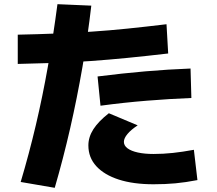

<svg xmlns="http://www.w3.org/2000/svg" viewBox="-20 -829 1040 919"><path d="M79 42Q119 -92 151.5 -230Q184 -368 209.5 -512.5Q235 -657 255 -809L417 -802Q400 -655 374.5 -507.5Q349 -360 316 -215.5Q283 -71 242 70ZM65 -663Q161 -665 247.5 -668.5Q334 -672 418 -677.5Q502 -683 589.5 -692Q677 -701 777 -713L785 -573Q682 -561 591 -552Q500 -543 415.5 -537Q331 -531 245 -528Q159 -525 65 -523ZM715 53Q618 53 548.5 30.5Q479 8 441 -33.5Q403 -75 403 -133Q403 -173 427 -210.5Q451 -248 501 -287L639 -229Q607 -208 590 -187.5Q573 -167 573 -150Q573 -132 590.5 -119Q608 -106 640 -99Q672 -92 715 -92Q761 -92 807.5 -97Q854 -102 908 -112L925 33Q868 44 819.5 48.5Q771 53 715 53ZM447 -463Q565 -478 675.5 -487.5Q786 -497 892 -501L896 -360Q794 -356 683 -347Q572 -338 461 -323Z"/></svg>

Font: M PLUS 2 ExtraBold
Style: Regular
Weight: 800
Version: Version 1.001